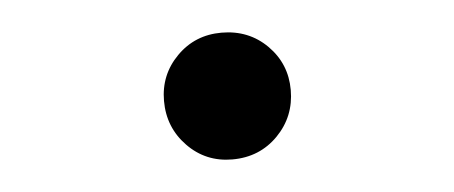

<svg xmlns="http://www.w3.org/2000/svg" viewBox="-29 -492 672 284"><g transform="rotate(-5 307.5 -350.0)"><path d="M213.3 -350.8Q213.3 -389.7 240.3 -416.9Q267.2 -444.1 306.7 -444.1Q347.2 -444.1 374.4 -416.9Q401.5 -389.7 401.5 -350.8Q401.5 -311.3 374.4 -283.6Q347.2 -255.9 306.7 -255.9Q267.2 -255.9 240.3 -283.6Q213.3 -311.3 213.3 -350.8Z"/></g></svg>

Font: Fira Code Retina
Style: Regular
Weight: 450
Monospace: yes
Designer: Carrois Corporate, Edenspiekermann AG, Nikita Prokopov
Foundry: Carrois Corporate, Edenspiekermann AG, Nikita Prokopov
Version: Version 6.002